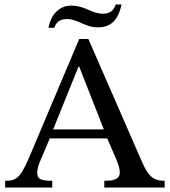

<svg xmlns="http://www.w3.org/2000/svg" viewBox="-20 -836 758 856"><path d="M213 0V-30C166 -30 146 -36 146 -64C146 -82 151 -97 157 -113L202 -219H458L497 -129C510 -99 514 -81 514 -67C514 -32 475 -30 445 -30V0H714V-30C660 -30 640 -53 611 -119L374 -662H333L121 -160C73 -46 59 -30 3 -30V0ZM217 -259 330 -539H333L443 -259ZM222 -712C232 -743 254 -751 279 -751C328 -751 358 -714 416 -714C471 -714 506 -742 522 -816H496C484 -782 464 -775 437 -775C390 -775 358 -811 298 -811C248 -811 208 -776 196 -712Z"/></svg>

Font: STIX Two Text
Style: Regular
Weight: 400
Designer: Ross Mills, John Hudson & Paul Hanslow, Tiro Typeworks Ltd; with prior portions MicroPress Inc., and Coen Hoffman.
Foundry: Tiro Typeworks Ltd
Version: Version 2.13 b171